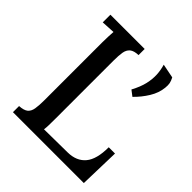

<svg xmlns="http://www.w3.org/2000/svg" viewBox="-194 -844 975 975"><g transform="rotate(45 293.5 -356.0)"><path d="M427 -484 397 -507Q420 -550 428 -585Q436 -620 434.5 -651Q433 -682 424 -712L500 -697Q509 -680 511.5 -667Q514 -654 512 -635Q508 -594 484 -555Q460 -516 427 -484ZM53 0V-44Q86 -46 100.5 -58Q115 -70 119 -94Q123 -118 123 -155V-571Q123 -593 124 -613.5Q125 -634 126 -649Q109 -648 89 -647Q69 -646 53 -645V-700H299V-656Q267 -655 252 -642.5Q237 -630 233 -606.5Q229 -583 229 -545V-131Q229 -104 228.5 -83.5Q228 -63 226 -50L395 -52Q457 -53 490 -92.5Q523 -132 523 -218H568L562 0Z"/></g></svg>

Font: Lora Medium
Style: Regular
Weight: 500
Designer: Olga Karpushina, Alexei Vanyashin (Cyrillic)
Foundry: Cyreal
Version: Version 3.004